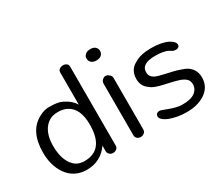

<svg xmlns="http://www.w3.org/2000/svg" viewBox="-109 -904 1381 1188"><g transform="rotate(-30 582.0 -309.5)"><path d="M379.3 -72.4Q321.8 9.2 223 9.2Q133.3 9.2 82.8 -62.1Q39.1 -126.4 39.1 -218.4Q39.1 -372.4 141.4 -425.3Q175.9 -444.8 210.9 -444.8Q246 -444.8 269 -440.8Q292 -436.8 312.6 -425.3Q356.3 -403.4 379.3 -365.5V-593.1Q379.3 -610.3 390.8 -617.8Q402.3 -625.3 416.1 -625.3Q429.9 -625.3 440.2 -617.8Q450.6 -610.3 450.6 -593.1V-32.2Q450.6 -16.1 439.1 -8Q427.6 0 418.4 0Q409.2 0 402.9 -1.7Q396.6 -3.4 390.8 -9.2Q379.3 -17.2 379.3 -32.2ZM236.8 -44.8Q377 -44.8 377 -225.3Q377 -341.4 306.9 -377Q280.5 -390.8 243.7 -390.8Q206.9 -390.8 182.8 -376.4Q158.6 -362.1 142.5 -337.9Q113.8 -293.1 113.8 -224.1Q113.8 -121.8 162.1 -73.6Q189.7 -44.8 236.8 -44.8Z M659.8 -588.5Q659.8 -570.1 647.1 -558.6Q634.5 -547.1 611.5 -547.1Q588.5 -547.1 575.9 -558.6Q563.2 -570.1 563.2 -588.5Q563.2 -604.6 575.9 -616.1Q588.5 -627.6 612.1 -627.6Q635.6 -627.6 647.7 -616.1Q659.8 -604.6 659.8 -588.5ZM577 -400Q577 -417.2 588.5 -427Q600 -436.8 609.2 -436.8Q618.4 -436.8 624.1 -433.9Q629.9 -431 635.6 -425.3Q648.3 -417.2 648.3 -400V-34.5Q648.3 -17.2 636.8 -8.6Q625.3 0 611.5 0Q597.7 0 587.4 -8.6Q577 -17.2 577 -34.5Z M937.9 -390.8Q837.9 -390.8 840.2 -327.6Q840.2 -287.4 897.7 -272.4Q917.2 -266.7 939.7 -262.1Q962.1 -257.5 988.5 -251.1Q1014.9 -244.8 1042.5 -234.5Q1081.6 -223 1102.9 -196Q1124.1 -169 1124.1 -131Q1124.1 -62.1 1065.5 -24.1Q1012.6 10.3 932.2 9.2Q872.4 9.2 814.9 -11.5Q792 -20.7 778.2 -33.3Q764.4 -46 764.4 -57.5Q764.4 -69 771.8 -75.9Q779.3 -82.8 789.7 -82.8Q800 -82.8 813.2 -77Q826.4 -71.3 847.1 -64.4Q900 -44.8 932.2 -44.8Q964.4 -44.8 983.9 -48.9Q1003.4 -52.9 1019.5 -62.1Q1054 -85.1 1054 -121.8Q1054 -148.3 1037.4 -162.6Q1020.7 -177 994.8 -185.1Q969 -193.1 943.7 -198.9Q918.4 -204.6 893.1 -210.3Q867.8 -216.1 844.8 -224.1Q821.8 -232.2 805.7 -246Q766.7 -273.6 766.7 -324.1Q766.7 -388.5 820.7 -417.2Q865.5 -444.8 939.1 -444.8Q1013.8 -444.8 1058.6 -423Q1096.6 -403.4 1096.6 -379.3Q1096.6 -370.1 1089.1 -364.4Q1081.6 -358.6 1072.4 -358.6Q1055.2 -358.6 1046.6 -364.4Q1037.9 -370.1 1027.6 -375.9Q1017.2 -381.6 1003.4 -383.9Q978.2 -390.8 937.9 -390.8Z"/></g></svg>

Font: Mallanna
Style: Regular
Weight: 400
Designer: Purushoth Kumar Guthula
Foundry: Andhrapradesh Society for Knowledge Networks
Version: Version 1.0.4; ttfautohint (vUNKNOWN) -l 7 -r 28 -G 50 -x 13